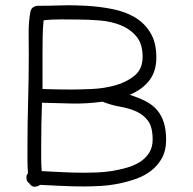

<svg xmlns="http://www.w3.org/2000/svg" viewBox="-20 -728 729 727"><path d="M609 -198Q609 -159 594 -131Q579 -103 554 -83Q529 -63 497 -51.5Q465 -40 430.5 -33Q396 -26 362 -24Q328 -22 299 -22Q257 -22 215.5 -24Q174 -26 132 -28Q122 -21 110 -21Q99 -21 92 -33Q80 -40 80 -56Q80 -66 86 -72Q84 -98 84 -123V-174Q84 -262 86.5 -346.5Q89 -431 89 -519Q89 -559 88.5 -601.5Q88 -644 95 -683Q97 -694 105 -700Q113 -706 124 -706Q163 -706 211.5 -707.5Q260 -709 309.5 -706Q359 -703 406.5 -693.5Q454 -684 490.5 -662.5Q527 -641 549.5 -604Q572 -567 572 -510Q572 -458 545.5 -423.5Q519 -389 471 -369Q506 -358 532 -344.5Q558 -331 575 -311Q592 -291 600.5 -263.5Q609 -236 609 -198ZM558 -199Q558 -247 540.5 -270.5Q523 -294 496 -306Q469 -318 435 -324Q401 -330 368 -343Q311 -335 253.5 -336Q196 -337 139 -339Q136 -259 136 -179V-129Q136 -105 138 -80Q180 -78 219 -76Q258 -74 300 -74Q321 -74 348 -75Q375 -76 403.5 -80.5Q432 -85 460 -93Q488 -101 509.5 -114.5Q531 -128 544.5 -149Q558 -170 558 -199ZM520 -513Q520 -562 496.5 -590Q473 -618 437 -632.5Q401 -647 358.5 -650.5Q316 -654 278 -654Q246 -654 211.5 -654.5Q177 -655 145 -651Q142 -620 141.5 -589Q141 -558 141 -527V-391Q168 -390 194.5 -389.5Q221 -389 248 -389Q281 -389 327.5 -391Q374 -393 417 -405Q460 -417 490 -442Q520 -467 520 -513Z"/></svg>

Font: Wynona
Style: Regular
Weight: 400
Italic angle: -12°
Designer: Kanati
Foundry: Kanati and Michael Everson
Version: Version 2.000